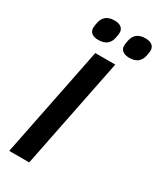

<svg xmlns="http://www.w3.org/2000/svg" viewBox="-225 -977 873 1049"><g transform="rotate(30 211.0 -452.5)"><path d="M145 -768C194 -768 215 -793 222 -826C226 -845 227 -854 227 -861C227 -886 210 -905 170 -905C121 -905 100 -880 93 -847C89 -828 88 -819 88 -812C88 -787 105 -768 145 -768ZM340 -768C389 -768 410 -793 417 -826C421 -845 422 -854 422 -861C422 -886 405 -905 365 -905C316 -905 295 -880 288 -847C284 -828 283 -819 283 -812C283 -787 300 -768 340 -768ZM27 0H153L293 -698H167Z"/></g></svg>

Font: Braiins Sans SemiBold
Style: Italic
Weight: 600
Italic angle: -11.31°
Designer: Mike Abbink, Paul van der Laan, Pieter van Rosmalen, Jiri Chlebus, Lubos Buracinsky
Foundry: Bold Monday, Sudetype
Version: Version 1.000;hotconv 1.0.109;makeotfexe 2.5.65596